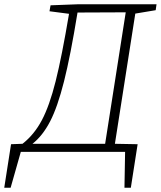

<svg xmlns="http://www.w3.org/2000/svg" viewBox="-73 -715 757 904"><path d="M-21 -36 -53 169H-23L25 0H516L513 169H543L575 -36L468 -38L564 -651L660 -667L664 -695H297L165 -690L160 -662L252 -650Q218 -448 189 -332.5Q160 -217 124 -149Q88 -81 33 -38ZM80 -38Q128 -76 163 -143.5Q198 -211 228.5 -332Q259 -453 292 -656L519 -657L422 -38Z"/></svg>

Font: Bitter Pro Light
Style: Italic
Weight: 300
Italic angle: -9°
Designer: Sol Matas, and Bitter project Authors
Foundry: Sol Matas
Version: Version 1.010